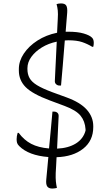

<svg xmlns="http://www.w3.org/2000/svg" viewBox="-20 -905 640 1120"><path d="M286 -254H295Q307 -254 315 -247Q323 -240 322 -226Q321 -207 318.5 -153.5Q316 -100 313 -38Q379 -41 422.5 -68Q466 -95 479 -143V-151Q476 -198 450 -230Q424 -262 357 -287L271 -319Q169 -357 129.5 -397Q90 -437 90 -493V-503Q90 -549 119 -592.5Q148 -636 198.5 -668.5Q249 -701 313 -714Q314 -735 315 -755.5Q316 -776 317 -794Q319 -825 317 -844Q315 -863 310 -881Q315 -883 322 -884Q329 -885 336 -885Q359 -885 366.5 -872.5Q374 -860 372 -831Q370 -805 367.5 -777Q365 -749 363 -720Q370 -720 378 -720Q433 -720 468.5 -709.5Q504 -699 517 -685Q523 -679 525 -671Q527 -663 527 -655Q527 -643 524 -632H518Q490 -649 459 -659.5Q428 -670 378 -670Q368 -670 358 -669Q352 -592 346 -520.5Q340 -449 336 -406H326Q316 -406 307.5 -413.5Q299 -421 300 -434Q301 -452 302.5 -487.5Q304 -523 306.5 -568.5Q309 -614 311 -662Q263 -652 224.5 -628.5Q186 -605 163 -573.5Q140 -542 140 -507V-502Q140 -472 152.5 -449.5Q165 -427 196 -408Q227 -389 283 -368L368 -337Q448 -308 486 -265.5Q524 -223 524 -169V-164Q524 -84 465 -37.5Q406 9 310 12Q309 37 307.5 60Q306 83 305 104Q304 135 306 154Q308 173 312 191Q308 192 301 193.5Q294 195 286 195Q264 195 255.5 182.5Q247 170 250 141Q252 122 255 87.5Q258 53 262 11Q147 2 92 -53Q82 -63 79.5 -72Q77 -81 77 -93Q77 -111 83 -130H89Q120 -88 162 -66Q204 -44 266 -39Q271 -93 276.5 -149.5Q282 -206 286 -254Z"/></svg>

Font: Recursive Mn Csl St Lt
Style: Regular
Weight: 300
Monospace: yes
Version: Version 1.079;hotconv 1.0.112;makeotfexe 2.5.65598; ttfautoh